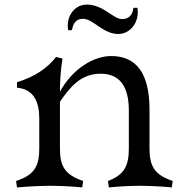

<svg xmlns="http://www.w3.org/2000/svg" viewBox="-20 -809 802 836"><path d="M450 -21 454 7C505 2 555 0 587 0C619 0 679 2 728 7L732 -21C652 -48 631 -86 631 -162V-331C631 -487 576 -565 464 -565C388 -565 296 -510 241 -410C241 -451 243 -496 252 -554L224 -561C186 -512 132 -475 54 -451V-427C129 -421 151 -362 151 -293V-162C151 -86 130 -47 50 -21L54 7C115 2 165 0 197 0C229 0 289 2 338 7L342 -21C262 -48 241 -86 241 -162V-330V-366C285 -430 332 -488 418 -488C500 -488 541 -435 541 -327V-162C541 -86 520 -47 450 -21ZM358 -789C430 -789 473 -726 511 -726C549 -726 558 -753 561 -775H578C589 -720 552 -661 495 -661C428 -661 386 -727 342 -727C305 -727 298 -700 293 -678L277 -677C266 -733 301 -789 358 -789Z"/></svg>

Font: Basteleur Moonlight
Style: Regular
Weight: 300
Designer: Keussel
Foundry: Keussel Studio
Version: Version 1.300;Glyphs 3.2 (3192)